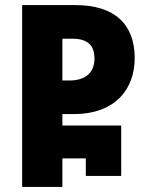

<svg xmlns="http://www.w3.org/2000/svg" viewBox="-20 -734 581 754"><path d="M67 0H225V-112H317V-43H456V-241H225V-286H269C437 -286 509 -388 509 -506C509 -638 431 -714 276 -714H67ZM225 -418V-582H264C323 -582 351 -557 351 -504C351 -447 313 -418 254 -418Z"/></svg>

Font: Noto Sans Georgian Condensed ExtraBold
Style: Regular
Weight: 800
Width: 3
Designer: Monotype Design Team, Akaki Razmadze
Foundry: Google LLC
Version: Version 2.005